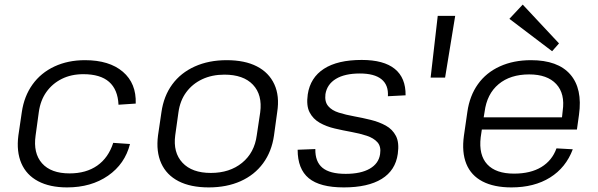

<svg xmlns="http://www.w3.org/2000/svg" viewBox="-20 -809 2603 836"><path d="M272 7Q197 7 146 -20Q95 -47 73 -98Q51 -149 60 -219L75 -321Q85 -390 121.5 -441Q158 -492 217 -519.5Q276 -547 350 -547Q456 -547 515 -496.5Q574 -446 571 -358L496 -353Q493 -419 455 -452.5Q417 -486 343 -486Q290 -486 249 -465.5Q208 -445 182 -408.5Q156 -372 149 -321L135 -219Q124 -142 163 -98Q202 -54 283 -54Q355 -54 403.5 -88Q452 -122 473 -187L546 -182Q524 -95 450.5 -44Q377 7 272 7Z M889 7Q810 7 757.5 -20Q705 -47 682 -98Q659 -149 668 -219L683 -321Q693 -391 730 -441.5Q767 -492 828 -519.5Q889 -547 967 -547Q1046 -547 1098.5 -520Q1151 -493 1174.5 -442Q1198 -391 1187 -321L1173 -219Q1163 -149 1125.5 -98Q1088 -47 1027.5 -20Q967 7 889 7ZM898 -56Q980 -56 1034 -100Q1088 -144 1098 -220L1113 -320Q1123 -396 1081.5 -440Q1040 -484 957 -484Q903 -484 860.5 -464Q818 -444 791 -407.5Q764 -371 757 -320L743 -220Q733 -145 774.5 -100.5Q816 -56 898 -56Z M1477 7Q1373 7 1324.5 -33Q1276 -73 1276 -157L1353 -160Q1352 -105 1384 -78.5Q1416 -52 1485 -52Q1551 -52 1590 -74.5Q1629 -97 1635 -138Q1640 -171 1623.5 -189.5Q1607 -208 1576.5 -218Q1546 -228 1510 -234.5Q1474 -241 1437.5 -249.5Q1401 -258 1372 -274.5Q1343 -291 1328 -320Q1313 -349 1320 -398Q1331 -471 1390.5 -509.5Q1450 -548 1555 -548Q1651 -548 1699 -509Q1747 -470 1746 -394L1669 -390Q1672 -439 1641 -464Q1610 -489 1547 -489Q1481 -489 1442.5 -465.5Q1404 -442 1397 -399Q1393 -366 1409 -347Q1425 -328 1455.5 -318.5Q1486 -309 1522 -302.5Q1558 -296 1594.5 -287Q1631 -278 1660 -262Q1689 -246 1704 -217Q1719 -188 1712 -139Q1702 -67 1642 -30Q1582 7 1477 7Z M1962 -740 1918 -471H1855L1886 -740Z M2207 7Q2131 7 2081 -19Q2031 -45 2010.5 -95.5Q1990 -146 2000 -218L2015 -322Q2025 -392 2061 -442.5Q2097 -493 2156.5 -520Q2216 -547 2292 -547Q2409 -547 2463 -485Q2517 -423 2501 -309L2492 -245H2078L2073 -211Q2064 -134 2101.5 -93.5Q2139 -53 2218 -53Q2290 -53 2337 -81.5Q2384 -110 2403 -163L2474 -159Q2444 -79 2375 -36Q2306 7 2207 7ZM2086 -298H2427L2430 -326Q2441 -401 2402 -443Q2363 -485 2284 -485Q2202 -485 2151 -442.5Q2100 -400 2090 -322ZM2414 -620 2384 -586 2198 -727 2256 -789Z"/></svg>

Font: Pathway Extreme 8pt Thin 12pt Light
Style: Italic
Weight: 300
Italic angle: -8°
Version: Version 1.001;gftools[0.9.26]